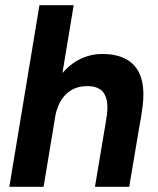

<svg xmlns="http://www.w3.org/2000/svg" viewBox="-20 -720 609 740"><path d="M16 0 132 -700H264L148 0ZM346 0 389 -257 523 -267 478 0ZM389 -257Q398 -307 391 -335.5Q384 -364 365.5 -376Q347 -388 319 -388Q267 -389 234 -356.5Q201 -324 191 -262L147 -263Q160 -343 192.5 -398.5Q225 -454 272 -483Q319 -512 375 -512Q467 -512 506.5 -456Q546 -400 526 -285L522 -257Z"/></svg>

Font: Figtree
Style: Bold Italic
Weight: 700
Italic angle: -9.5°
Foundry: Erik Kennedy
Version: Version 2.001;gftools[0.9.30]